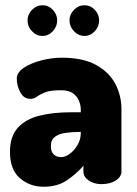

<svg xmlns="http://www.w3.org/2000/svg" viewBox="-20 -702 524 732"><path d="M146 10Q94 10 56 -22.5Q18 -55 18 -123Q18 -182 48 -215Q78 -248 130.5 -261Q183 -274 252 -274H288V-284Q288 -301 281 -318Q274 -335 258 -346.5Q242 -358 213 -358Q172 -358 152 -350Q132 -342 121 -333.5Q110 -325 96 -325Q71 -325 57.5 -350Q44 -375 44 -402Q44 -426 71.5 -444Q99 -462 138.5 -472Q178 -482 215 -482Q297 -482 347 -454Q397 -426 420 -381.5Q443 -337 443 -286V-48Q443 -28 421.5 -14Q400 0 367 0Q338 0 318 -14Q298 -28 298 -48V-70Q271 -39 235 -14.5Q199 10 146 10ZM213 -103Q229 -103 246 -115.5Q263 -128 275.5 -149Q288 -170 288 -195V-199H284Q256 -199 230.5 -195.5Q205 -192 189.5 -180.5Q174 -169 174 -145Q174 -123 185 -113Q196 -103 213 -103ZM302 -565Q279 -565 262 -583Q245 -601 245 -624Q245 -647 262 -664.5Q279 -682 302 -682Q325 -682 341.5 -664.5Q358 -647 358 -624Q358 -601 341.5 -583Q325 -565 302 -565ZM142 -565Q119 -565 102 -583Q85 -601 85 -624Q85 -647 102 -664.5Q119 -682 142 -682Q165 -682 181.5 -664.5Q198 -647 198 -624Q198 -601 181.5 -583Q165 -565 142 -565Z"/></svg>

Font: Dosis ExtraLight ExtraBold
Style: Regular
Weight: 800
Version: Version 3.001; ttfautohint (v1.8.2)